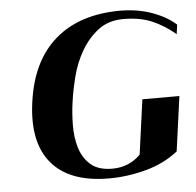

<svg xmlns="http://www.w3.org/2000/svg" viewBox="-47 -655 729 713"><g transform="rotate(-5 317.0 -298.5)"><path d="M590 -68Q538 -27 469 -8.5Q400 10 332 10Q185 10 118 -69.5Q51 -149 72 -298Q93 -450 184.5 -528.5Q276 -607 428 -607Q448 -607 474 -604Q500 -601 527.5 -593Q555 -585 582 -571.5Q609 -558 633 -537L628 -502Q586 -537 541.5 -556Q497 -575 435 -575Q380 -575 342 -546Q304 -517 278.5 -473.5Q253 -430 240 -379.5Q227 -329 221 -285Q215 -245 214.5 -199.5Q214 -154 225.5 -115Q237 -76 265.5 -50.5Q294 -25 347 -25Q409 -25 452 -68L480 -272H618Z"/></g></svg>

Font: Gamine
Style: Bold Italic
Weight: 700
Designer: Tapiwanashe Sebastian Garikayi
Version: Version 1.000